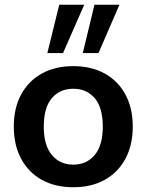

<svg xmlns="http://www.w3.org/2000/svg" viewBox="-20 -777 616 807"><path d="M288 10Q212 10 156 -21Q100 -52 69 -109.5Q38 -167 38 -245Q38 -323 69 -380Q100 -437 156 -468Q212 -499 288 -499Q364 -499 420 -468Q476 -437 507 -380Q538 -323 538 -245Q538 -167 507 -109.5Q476 -52 420 -21Q364 10 288 10ZM288 -85Q344 -85 378 -125.5Q412 -166 412 -245Q412 -325 378 -364.5Q344 -404 288 -404Q232 -404 198 -364.5Q164 -325 164 -245Q164 -166 198 -125.5Q232 -85 288 -85ZM328 -554 377 -757H482L394 -554ZM179 -554 229 -757H334L245 -554Z"/></svg>

Font: Nunito Sans
Style: Bold
Weight: 700
Designer: Vernon Adams
Foundry: Vernon Adams
Version: Version 3.101; ttfautohint (v1.8.4.7-5d5b);gftools[0.9.27]